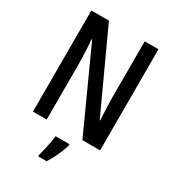

<svg xmlns="http://www.w3.org/2000/svg" viewBox="-220 -834 1059 1174"><g transform="rotate(30 310.0 -246.5)"><path d="M547 0H422L166 -563H162Q166 -520 167.5 -478Q169 -436 170 -399V0H73V-714H197L453 -158H456Q454 -200 452 -242.5Q450 -285 450 -321V-714H547ZM366 61V71Q356 106 337 147.5Q318 189 297 221H238V209Q243 192 249.5 164.5Q256 137 261 109Q266 81 268 61Z"/></g></svg>

Font: Avrile Sans Condensed Medium
Style: Regular
Weight: 500
Width: 3
Designer: Monotype Design Team
Foundry: Monotype Imaging Inc.
Version: Version 2.001;September 10, 2019;FontCreator 11.5.0.2425 64-